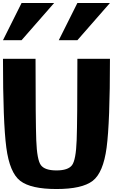

<svg xmlns="http://www.w3.org/2000/svg" viewBox="-20 -1270 884 1290"><path d="M500 -875H718.8Q718.8 -447.3 696.3 -278.3Q673.8 -109.4 602.5 -54.7Q531.2 0 359.4 0Q187.5 0 116.2 -54.7Q44.9 -109.4 22.5 -278.3Q0 -447.3 0 -875H218.8Q218.8 -460.9 223.6 -328.1Q228.5 -195.3 254.9 -160.2Q281.2 -125 359.4 -125Q437.5 -125 463.9 -160.2Q490.2 -195.3 495.1 -328.1Q500 -460.9 500 -875ZM500 -1000H375L500 -1250H718.8ZM125 -1000H0L125 -1250H343.8Z"/></svg>

Font: CraftyPE
Style: Regular
Weight: 400
Designer: Erek Butcher
Foundry: Haunted Coop
Version: Version 0.018;April 4, 2024;FontCreator 15.0.0.2962 64-bit